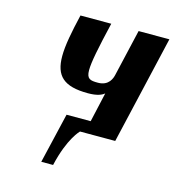

<svg xmlns="http://www.w3.org/2000/svg" viewBox="-93 -519 689 753"><g transform="rotate(15 251.5 -143.0)"><path d="M503 -440H378L334 -250C331 -237 321 -203 276 -203C245 -203 230 -206 230 -242C230 -274 242 -334 267 -440H142C125 -368 114 -311 114 -268C114 -188 150 -153 249 -153C286 -153 304 -161 315 -170L288 -50H190L142 154H190C216 40 258 0 258 0H401Z"/></g></svg>

Font: Pfennig
Style: BoldItalic
Weight: 700
Italic angle: -13°
Version: Version 20100423